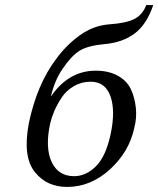

<svg xmlns="http://www.w3.org/2000/svg" viewBox="-20 -718 619 750"><path d="M92.8 -237.8Q125 -389.2 198.7 -486.8Q238.3 -541.5 291.3 -579.8Q344.2 -618.2 407.2 -623Q472.2 -627.4 504.4 -643.6Q536.6 -659.7 551.3 -698.2H578.6Q553.2 -622.6 506.3 -587.4Q459.5 -552.2 390.1 -545.9Q323.2 -540 290.8 -519.8Q258.3 -499.5 224.6 -449.2Q193.8 -405.3 178.7 -340.8Q248 -441.9 354 -441.9Q404.8 -441.9 440.2 -422.1Q475.6 -402.3 490.7 -370.6Q505.9 -338.9 510.5 -298.6Q515.1 -258.3 504.4 -217.8Q484.9 -125.5 409.7 -56.6Q334.5 12.2 242.2 12.2Q204.1 12.2 172.6 -1.5Q141.1 -15.1 116.7 -45.2Q92.3 -75.2 86.2 -122.6Q80.1 -169.9 92.8 -237.8ZM334 -398.9Q298.3 -398.9 268.3 -381.3Q238.3 -363.8 220.2 -335.9Q202.1 -308.1 191.7 -283.2Q181.2 -258.3 175.8 -234.9Q155.8 -141.6 181.6 -85.7Q207.5 -29.8 269.5 -29.8Q315.9 -29.8 354.7 -68.4Q393.6 -106.9 412.1 -193.8Q431.6 -285.6 411.4 -342.3Q391.1 -398.9 334 -398.9Z"/></svg>

Font: Linux Biolinum
Style: Italic
Weight: 400
Italic angle: -12°
Designer: Philipp H. Poll
Foundry: Philipp H. Poll
Version: Version 1.1.3 ; ttfautohint (v0.9)